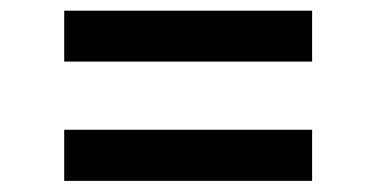

<svg xmlns="http://www.w3.org/2000/svg" viewBox="-20 -462 690 352"><path d="M97.7 -349.1V-442.4H552.2V-349.1ZM97.7 -130.4V-224.1H552.2V-130.4Z"/></svg>

Font: Inter 24pt Medium
Style: Regular
Weight: 500
Designer: Rasmus Andersson
Foundry: rsms
Version: Version 4.001;git-66647c0bb